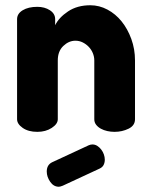

<svg xmlns="http://www.w3.org/2000/svg" viewBox="-20 -502 574 731"><path d="M200 -48Q200 -30 177 -15Q154 0 122 0Q88 0 66.5 -15Q45 -30 45 -48V-429Q45 -450 66.5 -463Q88 -476 122 -476Q150 -476 170 -463Q190 -450 190 -429V-406Q204 -435 239 -458.5Q274 -482 324 -482Q358 -482 389 -465.5Q420 -449 443 -420.5Q466 -392 480 -353.5Q494 -315 494 -272V-48Q494 -24 469.5 -12Q445 0 416 0Q402 0 388.5 -3Q375 -6 364 -12Q353 -18 346 -27Q339 -36 339 -48V-272Q339 -286 333.5 -299.5Q328 -313 318 -323.5Q308 -334 295 -340.5Q282 -347 267 -347Q242 -347 221 -327Q200 -307 200 -272ZM219 205Q209 209 204 209Q184 209 171 190Q158 171 158 151Q158 126 178 116L318 51Q325 48 332 48Q342 48 350.5 53.5Q359 59 365.5 67.5Q372 76 375.5 86Q379 96 379 106Q379 117 374.5 126Q370 135 359 140Z"/></svg>

Font: AkaAcidDosis
Style: ExtraBold
Weight: 800
Designer: Edgar Tolentino, Pablo Impallari, Igino Marini, Aka-Acid
Foundry: Edgar Tolentino, Pablo Impallari, Igino Marini, Aka-Acid
Version: Version 1.007